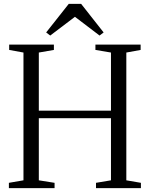

<svg xmlns="http://www.w3.org/2000/svg" viewBox="-20 -974 776 994"><path d="M101.5 -40.5V-702L27.5 -715.5V-743H259V-715.5L181 -702V-401H554.5V-702L474 -715.5V-743H708V-715.5L634 -702V-40.5L709.5 -27.5V0H477V-27.5L554.5 -40.5V-362H181V-40.5L262.5 -27.5V0H26V-27.5ZM240 -790 219 -806 336 -954H400L516.5 -806L495.5 -790L368 -887Z"/></svg>

Font: Merriweather 96pt Light
Style: Regular
Weight: 300
Version: Version 2.100